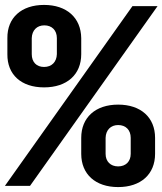

<svg xmlns="http://www.w3.org/2000/svg" viewBox="-30 -755 660 780"><path d="M149 -400C242 -400 300 -452 300 -535V-600C299 -683 241 -735 149 -735C57 -735 -1 -683 0 -600V-535C-1 -452 56 -400 149 -400ZM-10 0H92L610 -730H508ZM149 -483C118 -483 99 -503 99 -535V-600C100 -632 120 -652 150 -652C181 -652 201 -632 201 -600V-535C200 -503 180 -483 149 -483ZM450 5C542 5 600 -47 600 -130V-195C600 -278 542 -330 450 -330C358 -330 300 -278 300 -195V-130C300 -47 358 5 450 5ZM450 -79C419 -79 399 -99 399 -130V-195C400 -227 420 -247 450 -247C481 -247 501 -227 501 -195V-130C501 -99 481 -79 450 -79Z"/></svg>

Font: JetBrains Mono ExtraBold
Style: Regular
Weight: 800
Monospace: yes
Designer: Philipp Nurullin, Konstantin Bulenkov
Foundry: JetBrains
Version: Version 2.305